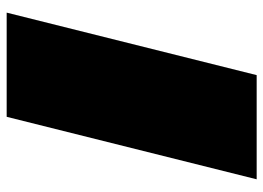

<svg xmlns="http://www.w3.org/2000/svg" viewBox="-127 -663 790 576"><g transform="rotate(-90 268.0 -375.0)"><path d="M18.1 0 205.6 -750H518.1L330.6 0Z"/></g></svg>

Font: Holtwood One SC
Style: Regular
Weight: 400
Designer: Vernon Adams
Foundry: Vernon Adams
Version: Version 1.100; ttfautohint (v1.8.4.7-5d5b)